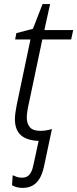

<svg xmlns="http://www.w3.org/2000/svg" viewBox="-20 -679 378 939"><path d="M90 240Q74 240 60.5 236Q47 232 39 227L42 178Q51 182 62 186Q73 190 87 190Q105 190 115.5 182.5Q126 175 133 161Q140 147 144 125L169 10Q111 8 82 -18Q53 -44 53 -96Q53 -111 55.5 -129Q58 -147 62 -167L129 -486H54L60 -517L141 -538L188 -659H225L197 -532H338L328 -486H187L120 -168Q116 -151 113.5 -133.5Q111 -116 111 -103Q111 -75 126 -57Q141 -39 178 -39Q192 -39 206.5 -41.5Q221 -44 234 -48L195 136Q187 172 173 195Q159 218 138.5 229Q118 240 90 240Z"/></svg>

Font: Noto Sans Display Light
Style: Italic
Weight: 300
Italic angle: -12°
Designer: Monotype Design Team
Foundry: Monotype Imaging Inc.
Version: Version 2.003